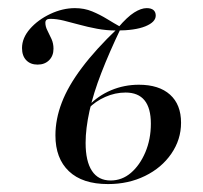

<svg xmlns="http://www.w3.org/2000/svg" viewBox="-20 -446 505 477"><path d="M248.4 11.3Q184.7 11.3 151.2 -20.6Q117.7 -52.4 117.7 -109.7Q117.7 -150 133.5 -191.1Q149.2 -232.3 183.5 -277.8Q217.7 -323.4 271.8 -375H279.8Q251.6 -316.1 231.9 -265.3Q212.1 -214.5 202.4 -170.6Q192.7 -126.6 192.7 -91.1Q192.7 -45.2 208.5 -21.4Q224.2 2.4 254.8 2.4Q283.1 2.4 305.2 -16.5Q327.4 -35.5 341.1 -67.7Q354.8 -100 354.8 -138.7Q354.8 -216.1 291.9 -216.1Q266.1 -216.1 241.5 -205.2Q216.9 -194.4 199.2 -175.8L200 -183.1Q223.4 -208.1 256 -221.8Q288.7 -235.5 325 -235.5Q375 -235.5 402.4 -210.9Q429.8 -186.3 429.8 -141.1Q429.8 -99.2 405.6 -64.1Q381.5 -29 340.3 -8.9Q299.2 11.3 248.4 11.3ZM73.4 -285.5Q55.6 -285.5 45.2 -296.4Q34.7 -307.3 34.7 -326.6Q34.7 -351.6 54.4 -374.2Q74.2 -396.8 104.8 -411.3Q135.5 -425.8 166.1 -425.8Q189.5 -425.8 208.9 -417.7Q228.2 -409.7 246 -398.8Q263.7 -387.9 279.8 -379L273.4 -377.4Q296 -404 313.3 -414.9Q330.6 -425.8 344.4 -425.8Q355.6 -425.8 361.3 -421Q366.9 -416.1 366.9 -407.3Q366.9 -391.1 341.1 -380.6Q315.3 -370.2 269.4 -370.2Q244.4 -370.2 221 -374.6Q197.6 -379 177 -384.7Q156.5 -390.3 138.3 -394.8Q120.2 -399.2 104.8 -399.2Q92.7 -399.2 92.7 -389.5Q92.7 -379.8 98 -369.8Q103.2 -359.7 108.1 -348.8Q112.9 -337.9 112.9 -325Q112.9 -307.3 102 -296.4Q91.1 -285.5 73.4 -285.5Z"/></svg>

Font: Playfair 144pt SemiCondensed
Style: Italic
Weight: 400
Width: 4
Italic angle: -15.6°
Designer: Claus Eggers Sørensen
Foundry: Claus Eggers Sørensen
Version: Version 2.203